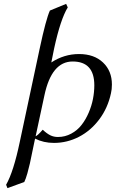

<svg xmlns="http://www.w3.org/2000/svg" viewBox="-20 -718 592 981"><path d="M275.9 -18.1Q312.5 -18.1 344 -35.2Q375.5 -52.2 396.7 -79.6Q418 -106.9 433.1 -142.1Q448.2 -177.2 455.1 -212.9Q461.9 -248.5 461.9 -282.2Q461.9 -403.8 351.1 -403.8Q243.7 -403.8 207 -231L162.1 -22Q171.9 -24.9 198.2 -55.2Q219.7 -35.2 237.3 -26.6Q254.9 -18.1 275.9 -18.1ZM104 211.9 18.1 243.2 11.2 226.1Q49.3 159.2 81.1 6.8L183.1 -471.2Q214.8 -619.6 234.9 -664.1L317.9 -698.2L326.2 -680.2Q289.1 -619.6 256.8 -471.2L242.2 -398.9Q307.6 -441.9 383.8 -441.9Q460.9 -441.9 506.3 -398.7Q551.8 -355.5 551.8 -286.1Q551.8 -261.2 546.9 -241.2Q530.8 -166 487.1 -107.9Q443.4 -49.8 383.1 -18.8Q322.8 12.2 255.9 12.2Q202.1 12.2 159.2 -9.8Q155.8 5.4 146.7 50Q137.7 94.7 132.8 116.7Q127.9 138.7 119.9 167.5Q111.8 196.3 104 211.9Z"/></svg>

Font: Common Serif News
Style: Italic
Weight: 450
Italic angle: -12°
Designer: Philipp H. Poll, Khaled Hosny
Foundry: Stefan Peev, Context Ltd.
Version: Version 1.026